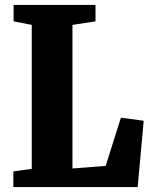

<svg xmlns="http://www.w3.org/2000/svg" viewBox="-20 -763 606 783"><path d="M34.5 0V-64L109.5 -74.5V-661.5L35.5 -676V-743H369.5V-676L275.5 -661.5V-76L411 -86.5L473 -283L566 -270.5L541.5 0Z"/></svg>

Font: Merriweather 24pt SemiCondensed Black
Style: Regular
Weight: 900
Width: 4
Designer: Eben Sorkin
Foundry: Eben Sorkin
Version: Version 2.100